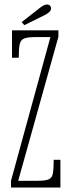

<svg xmlns="http://www.w3.org/2000/svg" viewBox="-20 -835 319 855"><path d="M29 0V-30L204.5 -670H143.5Q105.5 -670 88.8 -664Q72 -658 67.8 -638.2Q63.5 -618.5 63.5 -578H33.5V-700H240V-671L61 -30H148Q182.5 -30 197.2 -36.5Q212 -43 215.5 -63Q219 -83 219 -123.5H249V0ZM88.5 -723 76.5 -736.5 159 -801Q166 -806.5 174.2 -810.8Q182.5 -815 189.5 -815Q194.5 -815 198.8 -812.8Q203 -810.5 205.5 -805.5Q207.5 -802 207.5 -797.5Q207.5 -788 197.8 -780Q188 -772 176.5 -766.5Z"/></svg>

Font: Imbue Thin
Style: Regular
Weight: 100
Designer: Tyler Finck
Foundry: Etcetera Type Company
Version: Version 1.102